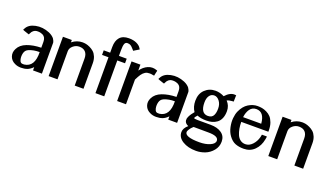

<svg xmlns="http://www.w3.org/2000/svg" viewBox="-72 -1183 3349 1931"><g transform="rotate(20 1603.0 -217.0)"><path d="M20 -350 23 -357 27 -364Q52 -415 124.5 -430Q197 -445 272 -414Q293 -405 308.5 -393Q324 -381 331 -371Q338 -361 342.5 -350Q347 -339 347.5 -334.5Q348 -330 348 -327V-105V-14V-7V0H340H333H268H261H253V-8V-15Q253 -18 253 -25Q253 -32 253 -35Q223 -5 194 5.5Q165 16 128 16Q93 16 65 3Q21 -16 6 -57Q-9 -98 13 -141Q38 -192 102.5 -216.5Q167 -241 253 -243V-305Q253 -355 219 -373Q216 -375 211 -376Q198 -382 183.5 -384Q169 -386 152 -384.5Q135 -383 119.5 -371Q104 -359 95 -338L92 -332L89 -326L83 -328L76 -330L35 -344L28 -347ZM138 -175Q107 -162 98.5 -128.5Q90 -95 97 -62Q102 -40 113 -31.5Q124 -23 148 -25Q257 -38 253 -196Q189 -197 138 -175Z M515 -396Q566 -436 626 -436Q643 -436 662 -432.5Q681 -429 705.5 -417.5Q730 -406 749 -389Q768 -372 780.5 -342Q793 -312 793 -273V-15V-8V0H786H778H714H706H699V-8V-15V-289Q699 -335 676 -359.5Q653 -384 610 -384Q574 -384 544.5 -359Q515 -334 515 -301V-15V-8V0H507H500H435H427H420V-8V-15V-406V-414V-421H427H435H500H507H515V-414V-406Z M1132 -530 1127 -535 1123 -540Q1100 -567 1086.5 -575Q1073 -583 1052 -583Q1031 -583 1023 -562Q1015 -541 1015 -494V-433H1083H1091H1098V-426V-418V-414V-399V-384H1091H1083H1015V-15V-8V0H1008H1000H936H928H921V-7V-15V-384H867H859H852V-399V-414V-418V-426V-433H859H867H921V-494Q921 -561 953 -597.5Q985 -634 1050 -634Q1099 -634 1133 -618Q1167 -602 1181 -578L1185 -572L1189 -565L1183 -561L1176 -557L1143 -537L1137 -533Z M1428 -424 1427 -418 1425 -412 1418 -381 1417 -374 1415 -367 1408 -368 1401 -369Q1383 -373 1368 -373Q1353 -373 1341 -370.5Q1329 -368 1318.5 -361Q1308 -354 1299.5 -346Q1291 -338 1282 -325Q1273 -312 1265.5 -298Q1258 -284 1248 -264V-15V-8V0H1240H1233H1168H1160H1153V-8V-15V-409V-416V-424H1160H1168H1233H1240H1248V-416V-409V-361Q1281 -407 1325.5 -426Q1370 -445 1416 -429L1422 -427Z M1467 -350 1470 -357 1474 -364Q1499 -415 1571.5 -430Q1644 -445 1719 -414Q1740 -405 1755.5 -393Q1771 -381 1778 -371Q1785 -361 1789.5 -350Q1794 -339 1794.5 -334.5Q1795 -330 1795 -327V-105V-14V-7V0H1787H1780H1715H1708H1700V-8V-15Q1700 -18 1700 -25Q1700 -32 1700 -35Q1670 -5 1641 5.5Q1612 16 1575 16Q1540 16 1512 3Q1468 -16 1453 -57Q1438 -98 1460 -141Q1485 -192 1549.5 -216.5Q1614 -241 1700 -243V-305Q1700 -355 1666 -373Q1663 -375 1658 -376Q1645 -382 1630.5 -384Q1616 -386 1599 -384.5Q1582 -383 1566.5 -371Q1551 -359 1542 -338L1539 -332L1536 -326L1530 -328L1523 -330L1482 -344L1475 -347ZM1585 -175Q1554 -162 1545.5 -128.5Q1537 -95 1544 -62Q1549 -40 1560 -31.5Q1571 -23 1595 -25Q1704 -38 1700 -196Q1636 -197 1585 -175Z M1891 -272Q1891 -348 1937 -392Q1983 -436 2050 -436Q2096 -436 2143 -412Q2193 -468 2244 -465L2251 -464H2259L2258 -457V-450L2257 -409V-402V-396L2250 -395H2243Q2208 -393 2186 -382Q2226 -341 2226 -281Q2226 -236 2212 -204Q2198 -172 2174 -154.5Q2150 -137 2122.5 -129.5Q2095 -122 2061 -122Q2003 -122 1963 -139Q1940 -114 1940 -105Q1939 -97 1980 -97H2118Q2191 -97 2236 -65.5Q2281 -34 2281 25Q2281 80 2246.5 121.5Q2212 163 2165 181.5Q2118 200 2069 200Q1982 200 1924.5 164.5Q1867 129 1867 72Q1867 30 1912 -8Q1898 -13 1889 -21Q1873 -35 1870.5 -54Q1868 -73 1877.5 -93Q1887 -113 1898 -129Q1909 -145 1923 -161Q1891 -207 1891 -272ZM2061 -171Q2083 -171 2098 -179.5Q2113 -188 2120.5 -204Q2128 -220 2131 -237Q2134 -254 2134 -276Q2134 -323 2109.5 -355Q2085 -387 2053 -387Q2021 -387 2002 -360Q1983 -333 1983 -287Q1983 -171 2061 -171ZM1965 -18Q1941 3 1928.5 23.5Q1916 44 1916 53Q1916 107 2071 107Q2137 107 2184.5 86Q2232 65 2232 33Q2232 -17 2125 -17Q2014 -18 1965 -18Z M2399 -281H2593Q2583 -403 2498 -403Q2454 -403 2429.5 -368Q2405 -333 2399 -281ZM2637 -180H2643H2649H2674H2682H2690V-172L2689 -164Q2688 -157 2686 -148Q2673 -76 2627 -30Q2581 16 2511 16Q2460 16 2421.5 1Q2383 -14 2351 -58Q2325 -94 2314.5 -143.5Q2304 -193 2308 -237Q2312 -281 2326 -313Q2355 -378 2402.5 -407Q2450 -436 2499 -436Q2524 -436 2547 -432Q2570 -428 2597 -415Q2624 -402 2643 -381.5Q2662 -361 2675 -325.5Q2688 -290 2688 -244V-237V-230H2681H2673H2398Q2398 -192 2404 -158.5Q2410 -125 2422.5 -96Q2435 -67 2458 -50Q2481 -33 2512 -33Q2553 -33 2586 -68Q2619 -103 2632 -153Q2632 -156 2635 -168L2636 -174Z M2866 -396Q2917 -436 2977 -436Q2994 -436 3013 -432.5Q3032 -429 3056.5 -417.5Q3081 -406 3100 -389Q3119 -372 3131.5 -342Q3144 -312 3144 -273V-15V-8V0H3137H3129H3065H3057H3050V-8V-15V-289Q3050 -335 3027 -359.5Q3004 -384 2961 -384Q2925 -384 2895.5 -359Q2866 -334 2866 -301V-15V-8V0H2858H2851H2786H2778H2771V-8V-15V-406V-414V-421H2778H2786H2851H2858H2866V-414V-406Z"/></g></svg>

Font: Loyal Sans
Style: Boldv1
Weight: 700
Version: Version 001.000